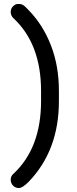

<svg xmlns="http://www.w3.org/2000/svg" viewBox="-20 -722 389 968"><path d="M187 -212V-264Q187 -501 47 -631Q34 -644 34 -661.5Q34 -679 46 -690.5Q58 -702 70 -702Q82 -702 87.5 -700.5Q93 -699 98.5 -695Q104 -691 106.5 -689Q109 -687 115.5 -680Q122 -673 124 -671Q196 -598 236.5 -494Q277 -390 277 -264V-212Q277 37 124 195Q93 226 75.5 226Q58 226 46 214Q34 202 34 184Q34 166 47 155Q187 25 187 -212Z"/></svg>

Font: Merge One
Style: Regular
Weight: 400
Designer: Kosal Sen
Foundry: Philatype
Version: Version 1.001